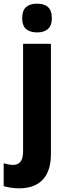

<svg xmlns="http://www.w3.org/2000/svg" viewBox="-65 -788 359 1048"><path d="M56 -689Q56 -730 77 -749Q98 -768 137 -768Q177 -768 197.5 -749Q218 -730 218 -689Q218 -648 196.5 -629.5Q175 -611 137 -611Q99 -611 77.5 -629.5Q56 -648 56 -689ZM41 240Q20 240 -3 237Q-26 234 -45 228V103Q-17 112 8 112Q33 112 47 94.5Q61 77 61 37V-549H213V53Q213 143 170 191Q127 239 41 240Z"/></svg>

Font: Noto Sans Gujarati UI Condensed ExtraBold
Style: Regular
Weight: 800
Width: 3
Designer: Jelle Bosma - Monotype Design Team, Universal Thirst
Foundry: Monotype Imaging Inc.
Version: Version 2.106; ttfautohint (v1.8.4.7-5d5b)